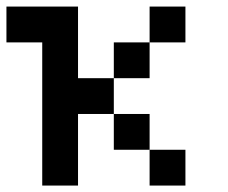

<svg xmlns="http://www.w3.org/2000/svg" viewBox="-20 -576 707 596"><path d="M555.6 0H444.4V-111.1H555.6ZM222.2 -333.3H333.3V-222.2H222.2V0H111.1V-444.4H0V-555.6H222.2ZM444.4 -333.3H333.3V-444.4H444.4ZM555.6 -444.4H444.4V-555.6H555.6ZM444.4 -111.1H333.3V-222.2H444.4Z"/></svg>

Font: Pixeloid Sans
Style: Regular
Weight: 400
Designer: GGBotNet
Foundry: GGBotNet
Version: 0.5